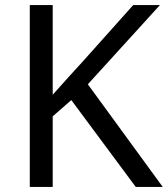

<svg xmlns="http://www.w3.org/2000/svg" viewBox="-20 -734 659 754"><path d="M619 0H513L260 -341L187 -277V0H97V-714H187V-362Q217 -396 248 -430Q279 -464 310 -498L503 -714H608L325 -403Z"/></svg>

Font: Noto Sans Saurashtra
Style: Regular
Weight: 400
Designer: Monotype Design Team
Foundry: Monotype Imaging Inc.
Version: Version 2.001; ttfautohint (v1.8.4.7-5d5b)